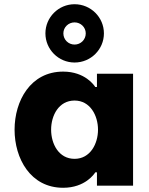

<svg xmlns="http://www.w3.org/2000/svg" viewBox="-20 -879 707 909"><path d="M333 -583C410 -583 472 -645 472 -721C472 -797 410 -859 333 -859C257 -859 195 -797 195 -721C195 -645 257 -583 333 -583ZM333 -668C304 -668 280 -691 280 -721C280 -750 304 -773 333 -773C362 -773 386 -750 386 -721C386 -691 362 -668 333 -668ZM279 -540C124 -540 49 -401 49 -265C49 -129 124 10 279 10C383 10 427 -56 431 -63H439V0H610V-530H439V-467H431C427 -474 383 -540 279 -540ZM333 -403C407 -403 444 -332 444 -265C444 -198 407 -127 333 -127C258 -127 222 -198 222 -265C222 -332 258 -403 333 -403Z"/></svg>

Font: Be Vietnam Pro ExtraBold
Style: Regular
Weight: 800
Designer: Lam Bao, Tony Le, Vietanh Nguyen
Foundry: Yellow Type Foundry
Version: Version 1.002